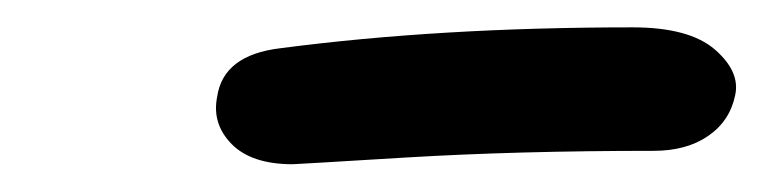

<svg xmlns="http://www.w3.org/2000/svg" viewBox="-20 -741 553 139"><path d="M191.9 -622.1Q162.1 -622.1 147.7 -636.7Q133.3 -651.4 137.2 -670.9Q141.6 -701.2 183.1 -706.1Q298.3 -721.2 438 -721.2Q479 -721.2 497.6 -705.1Q516.1 -689 512.2 -671.9Q508.3 -653.3 492.7 -642.6Q477.1 -631.8 453.1 -631.8Q355 -631.8 274.4 -627Q193.8 -622.1 191.9 -622.1Z"/></svg>

Font: Shantell Sans Normal
Style: Italic
Weight: 400
Italic angle: -11.31°
Designer: Stephen Nixon, Anya Danilova, Shantell Martin
Foundry: Arrow Type
Version: Version 1.006;[559af2be0]